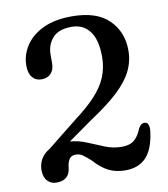

<svg xmlns="http://www.w3.org/2000/svg" viewBox="-82 -783 760 867"><g transform="rotate(-10 298.0 -350.0)"><path d="M50 -53.5Q50 -80 63 -103Q76 -126 101.5 -140.5L240 -251Q300 -296 337 -336.2Q374 -376.5 391.2 -418.5Q408.5 -460.5 408.5 -510.5Q408.5 -587.5 379 -627.2Q349.5 -667 295.5 -667Q235.5 -667 208.2 -635.5Q181 -604 181 -560V-520.5Q181 -490 165 -473.5Q149 -457 122 -457Q95.5 -457 80 -475.8Q64.5 -494.5 64.5 -529.5Q64.5 -577.5 91.5 -619.5Q118.5 -661.5 171.8 -687.5Q225 -713.5 304.5 -713.5Q418.5 -713.5 474.5 -658.2Q530.5 -603 530.5 -518Q530.5 -468.5 509 -424.5Q487.5 -380.5 439.8 -335.8Q392 -291 313 -239L199 -158.5Q239.5 -155 276.5 -139.2Q313.5 -123.5 350.2 -108.8Q387 -94 426.5 -94Q463 -94 483.5 -111.2Q504 -128.5 516.5 -161.5Q529 -185 547 -183Q568.5 -180.5 564.5 -141.5Q554.5 -60.5 519.5 -23.5Q484.5 13.5 425 13.5Q379.5 13.5 346.5 -3.5Q313.5 -20.5 282 -56Q260 -76 246 -85.8Q232 -95.5 213.5 -95.5Q193.5 -95.5 184.2 -81Q175 -66.5 172.5 -41.5Q166.5 14 107 14Q83 14 66.5 -3.2Q50 -20.5 50 -53.5Z"/></g></svg>

Font: Fraunces 9pt S100
Style: Regular
Weight: 400
Version: Version 1.000; ttfautohint (v1.8.3)